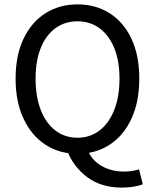

<svg xmlns="http://www.w3.org/2000/svg" viewBox="-20 -688 706 874"><path d="M333 12Q250 12 186.5 -29.5Q123 -71 87 -148Q51 -225 51 -330Q51 -436 87 -511.5Q123 -587 186.5 -627.5Q250 -668 333 -668Q416 -668 479.5 -627.5Q543 -587 578.5 -511.5Q614 -436 614 -330Q614 -225 578.5 -148Q543 -71 479.5 -29.5Q416 12 333 12ZM535 166Q440 166 376.5 118Q313 70 286 -2L377 -10Q390 25 415 47.5Q440 70 473 81.5Q506 93 544 93Q566 93 583 90Q600 87 613 83L630 151Q615 157 590 161.5Q565 166 535 166ZM333 -61Q390 -61 433 -94Q476 -127 500 -187.5Q524 -248 524 -330Q524 -411 500 -469.5Q476 -528 433 -559.5Q390 -591 333 -591Q275 -591 232 -559.5Q189 -528 165.5 -469.5Q142 -411 142 -330Q142 -248 165.5 -187.5Q189 -127 232 -94Q275 -61 333 -61Z"/></svg>

Font: Assistant ExtraLight Medium
Style: Regular
Weight: 500
Version: Version 3.000